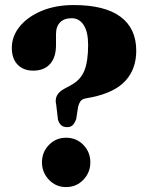

<svg xmlns="http://www.w3.org/2000/svg" viewBox="-20 -748 598 780"><path d="M208.5 -321.5Q197.5 -364.5 241.5 -387.5L270 -403Q307.5 -423.5 322.8 -461.2Q338 -499 338 -565.5Q338 -618.5 320 -646.2Q302 -674 271 -674Q240.5 -674 224 -657Q207.5 -640 207.5 -609.5V-566.5Q208 -516 183.8 -488.5Q159.5 -461 115 -461Q75.5 -461 51.8 -485.2Q28 -509.5 28 -553.5Q28 -601 60.2 -640.5Q92.5 -680 149.2 -703.8Q206 -727.5 279 -727.5Q405.5 -727.5 469.5 -680Q533.5 -632.5 533.5 -542Q533.5 -468.5 490.5 -420.8Q447.5 -373 355.5 -353.5L327 -348Q313 -345 307 -336.8Q301 -328.5 297.5 -315L289.5 -264Q282.5 -245.5 274.2 -238.5Q266 -231.5 252 -231.5Q224 -231.5 215.5 -262ZM248.5 12Q207 12 178.8 -17.8Q150.5 -47.5 150.5 -88.5Q150.5 -130 178.8 -159.2Q207 -188.5 248.5 -188.5Q290.5 -188.5 318.8 -159.2Q347 -130 347 -88.5Q347 -47.5 318.8 -17.8Q290.5 12 248.5 12Z"/></svg>

Font: Fraunces 72pt Soft
Style: Bold
Weight: 700
Version: Version 1.000;[b76b70a41]